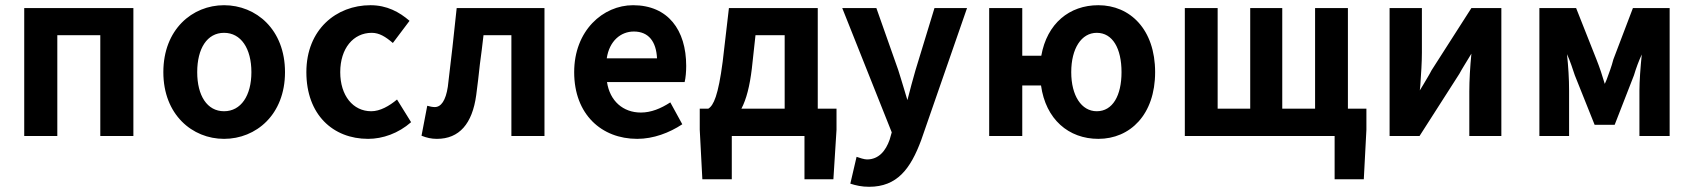

<svg xmlns="http://www.w3.org/2000/svg" viewBox="-20 -522 6502 737"><path d="M73 0H200V-387H365V0H492V-491H73Z M840 11C963 11 1074 -82 1074 -245C1074 -409 963 -502 840 -502C718 -502 607 -409 607 -245C607 -82 718 11 840 11ZM840 -396C905 -396 945 -336 945 -245C945 -155 905 -95 840 -95C775 -95 737 -155 737 -245C737 -336 775 -396 840 -396Z M1156 -245C1156 -82 1258 11 1393 11C1449 11 1509 -10 1558 -53L1504 -140C1474 -115 1439 -95 1405 -95C1335 -95 1286 -155 1286 -245C1286 -336 1336 -396 1407 -396C1436 -396 1460 -381 1488 -357L1552 -442C1513 -476 1465 -502 1402 -502C1271 -502 1156 -409 1156 -245Z M1657 11C1743 11 1793 -47 1808 -157C1813 -196 1818 -235 1822 -275C1827 -313 1832 -350 1836 -387H1943V0H2070V-491H1733C1723 -394 1711 -287 1699 -189C1691 -136 1673 -111 1649 -111C1641 -111 1630 -113 1620 -116L1598 -1C1618 7 1636 11 1657 11Z M2426 11C2488 11 2549 -12 2599 -45L2553 -129C2516 -105 2479 -90 2440 -90C2372 -90 2321 -134 2310 -207H2608C2612 -223 2614 -247 2614 -269C2614 -407 2544 -502 2410 -502C2295 -502 2184 -405 2184 -245C2184 -83 2289 11 2426 11ZM2413 -401C2470 -401 2499 -362 2502 -298H2309C2319 -365 2363 -401 2413 -401Z M2676 166H2789V0H3068V166H3179L3191 -24V-105H3119V-491H2778L2754 -285C2737 -155 2719 -117 2699 -105H2666V-24ZM2826 -105C2845 -141 2858 -192 2866 -259L2880 -387H2992V-105Z M3403 -14 3395 14C3380 57 3353 90 3308 90C3297 90 3280 84 3268 80L3244 183C3266 190 3288 195 3316 195C3424 195 3475 126 3516 16L3692 -491H3567L3494 -252C3484 -217 3473 -177 3464 -141L3463 -138L3448 -188C3441 -210 3435 -232 3428 -253L3344 -491H3213Z M3904 0V-194H3976C3994 -64 4082 11 4196 11C4318 11 4414 -82 4414 -245C4414 -409 4318 -502 4196 -502C4085 -502 3999 -432 3977 -308H3904V-491H3777V0ZM4190 -396C4251 -396 4285 -336 4285 -245C4285 -155 4251 -95 4190 -95C4131 -95 4092 -155 4092 -245C4092 -336 4131 -396 4190 -396Z M5103 0V166H5215L5225 -24V-105H5154V-491H5028V-105H4902V-491H4779V-105H4654V-491H4528V0Z M5314 -491V0H5429L5582 -239C5587 -248 5593 -259 5600 -270C5609 -285 5619 -301 5628 -316C5623 -265 5620 -213 5620 -171V0H5743V-491H5628L5475 -252C5467 -236 5455 -217 5444 -198C5439 -190 5434 -182 5430 -175C5431 -181 5431 -188 5432 -195C5435 -239 5438 -283 5438 -320V-491Z M5889 0H6003V-174C6003 -220 6000 -267 5995 -314C6007 -288 6016 -260 6025 -233L6101 -43H6178L6252 -233C6260 -260 6270 -287 6282 -313C6277 -265 6273 -209 6273 -174V0H6389V-491H6248L6173 -294C6166 -266 6156 -241 6147 -216C6145 -211 6142 -205 6140 -200C6131 -231 6120 -264 6108 -294L6030 -491H5889Z"/></svg>

Font: Source Sans Pro SemBd
Style: Regular
Weight: 700
Designer: Paul D. Hunt
Foundry: Adobe Systems Incorporated
Version: Version 2.020;PS 2.0;hotconv 1.0.86;makeotf.lib2.5.63406